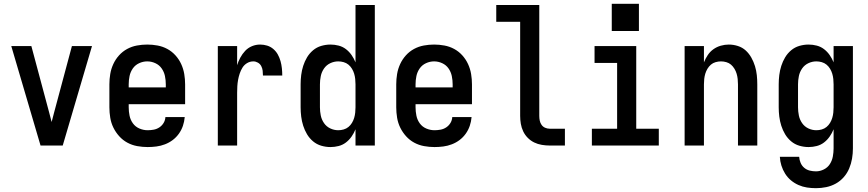

<svg xmlns="http://www.w3.org/2000/svg" viewBox="-20 -761 4540 1004"><path d="M192 0 39 -520H144L237 -173Q240 -161 243.5 -148Q247 -135 250 -123Q253 -135 256.5 -148Q260 -161 263 -173L356 -520H461L308 0Z M752 8Q725 8 697.5 3Q670 -2 646 -15Q622 -28 603.5 -48.5Q585 -69 573 -93.5Q561 -118 556.5 -145.5Q552 -173 552 -200V-320Q552 -347 556.5 -374Q561 -401 572.5 -426Q584 -451 602.5 -471.5Q621 -492 645 -505Q669 -518 696 -523Q723 -528 750 -528Q777 -528 804 -523Q831 -518 855 -505Q879 -492 897.5 -471.5Q916 -451 927.5 -426Q939 -401 943.5 -374Q948 -347 948 -320V-216H653V-200Q653 -178 657.5 -156Q662 -134 675 -116Q688 -98 709 -89Q730 -80 752 -80Q768 -80 784 -83Q800 -86 813.5 -95Q827 -104 835.5 -118Q844 -132 845 -149H946Q944 -125 936.5 -103Q929 -81 915.5 -62Q902 -43 883.5 -29Q865 -15 843 -6.5Q821 2 798 5Q775 8 752 8ZM847 -304V-320Q847 -342 842.5 -363.5Q838 -385 825.5 -403Q813 -421 792.5 -430.5Q772 -440 750 -440Q728 -440 707.5 -430.5Q687 -421 674.5 -403Q662 -385 657.5 -363.5Q653 -342 653 -320V-304Z M1119 0V-520H1220V-420Q1226 -440 1236.5 -459.5Q1247 -479 1262 -495Q1277 -511 1297.5 -519.5Q1318 -528 1340 -528Q1359 -528 1377 -522.5Q1395 -517 1409.5 -504.5Q1424 -492 1433 -475.5Q1442 -459 1447 -441Q1452 -423 1454 -404Q1456 -385 1456 -366H1355Q1355 -379 1353.5 -391.5Q1352 -404 1346 -415.5Q1340 -427 1328.5 -433.5Q1317 -440 1305 -440Q1287 -440 1272 -431Q1257 -422 1248 -407.5Q1239 -393 1233.5 -376.5Q1228 -360 1225 -343.5Q1222 -327 1221 -310Q1220 -293 1220 -276V0Z M1708 8Q1684 8 1660 1Q1636 -6 1617 -22Q1598 -38 1585.5 -59Q1573 -80 1565.5 -103.5Q1558 -127 1555 -151.5Q1552 -176 1552 -200V-320Q1552 -344 1555 -368.5Q1558 -393 1565.5 -416.5Q1573 -440 1585.5 -461Q1598 -482 1617 -498Q1636 -514 1660 -521Q1684 -528 1708 -528Q1730 -528 1751 -522.5Q1772 -517 1789 -504Q1806 -491 1818.5 -473Q1831 -455 1839 -435V-735H1940V0H1839V-85Q1831 -65 1818.5 -47Q1806 -29 1789 -16Q1772 -3 1751 2.5Q1730 8 1708 8ZM1749 -80Q1763 -80 1777 -84Q1791 -88 1802 -97Q1813 -106 1820.5 -118.5Q1828 -131 1832 -144.5Q1836 -158 1837.5 -172Q1839 -186 1839 -200V-320Q1839 -334 1837.5 -348Q1836 -362 1832 -375.5Q1828 -389 1820.5 -401.5Q1813 -414 1802 -423Q1791 -432 1777 -436Q1763 -440 1749 -440Q1727 -440 1707 -430.5Q1687 -421 1674.5 -403Q1662 -385 1657.5 -363.5Q1653 -342 1653 -320V-200Q1653 -178 1657.5 -156.5Q1662 -135 1674.5 -117Q1687 -99 1707 -89.5Q1727 -80 1749 -80Z M2252 8Q2225 8 2197.5 3Q2170 -2 2146 -15Q2122 -28 2103.5 -48.5Q2085 -69 2073 -93.5Q2061 -118 2056.5 -145.5Q2052 -173 2052 -200V-320Q2052 -347 2056.5 -374Q2061 -401 2072.5 -426Q2084 -451 2102.5 -471.5Q2121 -492 2145 -505Q2169 -518 2196 -523Q2223 -528 2250 -528Q2277 -528 2304 -523Q2331 -518 2355 -505Q2379 -492 2397.5 -471.5Q2416 -451 2427.5 -426Q2439 -401 2443.5 -374Q2448 -347 2448 -320V-216H2153V-200Q2153 -178 2157.5 -156Q2162 -134 2175 -116Q2188 -98 2209 -89Q2230 -80 2252 -80Q2268 -80 2284 -83Q2300 -86 2313.5 -95Q2327 -104 2335.5 -118Q2344 -132 2345 -149H2446Q2444 -125 2436.5 -103Q2429 -81 2415.5 -62Q2402 -43 2383.5 -29Q2365 -15 2343 -6.5Q2321 2 2298 5Q2275 8 2252 8ZM2347 -304V-320Q2347 -342 2342.5 -363.5Q2338 -385 2325.5 -403Q2313 -421 2292.5 -430.5Q2272 -440 2250 -440Q2228 -440 2207.5 -430.5Q2187 -421 2174.5 -403Q2162 -385 2157.5 -363.5Q2153 -342 2153 -320V-304Z M2854 0Q2834 0 2813 -3.5Q2792 -7 2773.5 -16Q2755 -25 2740 -40Q2725 -55 2716 -74Q2707 -93 2703.5 -113.5Q2700 -134 2700 -155V-647H2575V-735H2800V-155Q2800 -142 2802.5 -130Q2805 -118 2812 -108Q2819 -98 2830.5 -93Q2842 -88 2854 -88H2934V0Z M3075 0V-88H3207V-432H3089V-520H3307V-88H3425V0ZM3179 -599V-741H3321V-599Z M3560 0V-520H3661V-435Q3669 -455 3681 -473Q3693 -491 3710.5 -503.5Q3728 -516 3749 -522Q3770 -528 3791 -528Q3815 -528 3838.5 -520.5Q3862 -513 3879.5 -497Q3897 -481 3909 -459.5Q3921 -438 3928 -415Q3935 -392 3937.5 -368Q3940 -344 3940 -320V0H3839V-320Q3839 -334 3837.5 -348Q3836 -362 3832 -375.5Q3828 -389 3820.5 -401.5Q3813 -414 3802.5 -423Q3792 -432 3778 -436Q3764 -440 3750 -440Q3736 -440 3722 -436Q3708 -432 3697.5 -423Q3687 -414 3679.5 -401.5Q3672 -389 3668 -375.5Q3664 -362 3662.5 -348Q3661 -334 3661 -320V0Z M4247 223Q4223 223 4200 219.5Q4177 216 4155.5 206.5Q4134 197 4116 182Q4098 167 4085.5 147Q4073 127 4066 104.5Q4059 82 4058 59H4159Q4160 75 4166.5 90.5Q4173 106 4185.5 116.5Q4198 127 4214 131Q4230 135 4247 135Q4268 135 4288 125Q4308 115 4319.5 97Q4331 79 4335 57.5Q4339 36 4339 15V-85Q4331 -65 4318.5 -47Q4306 -29 4289 -16Q4272 -3 4251 2.5Q4230 8 4208 8Q4184 8 4160 1Q4136 -6 4117 -22Q4098 -38 4085.5 -59Q4073 -80 4065.5 -103.5Q4058 -127 4055 -151.5Q4052 -176 4052 -200V-320Q4052 -344 4055 -368.5Q4058 -393 4065.5 -416.5Q4073 -440 4085.5 -461Q4098 -482 4117 -498Q4136 -514 4160 -521Q4184 -528 4208 -528Q4230 -528 4251 -522.5Q4272 -517 4289 -504Q4306 -491 4318.5 -473Q4331 -455 4339 -435V-520H4440V15Q4440 42 4435.5 68.5Q4431 95 4420.5 120Q4410 145 4392 165.5Q4374 186 4350.5 199Q4327 212 4300.5 217.5Q4274 223 4247 223ZM4249 -80Q4263 -80 4277 -84Q4291 -88 4302 -97Q4313 -106 4320.5 -118.5Q4328 -131 4332 -144.5Q4336 -158 4337.5 -172Q4339 -186 4339 -200V-320Q4339 -334 4337.5 -348Q4336 -362 4332 -375.5Q4328 -389 4320.5 -401.5Q4313 -414 4302 -423Q4291 -432 4277 -436Q4263 -440 4249 -440Q4227 -440 4207 -430.5Q4187 -421 4174.5 -403Q4162 -385 4157.5 -363.5Q4153 -342 4153 -320V-200Q4153 -178 4157.5 -156.5Q4162 -135 4174.5 -117Q4187 -99 4207 -89.5Q4227 -80 4249 -80Z"/></svg>

Font: Iosevka SS04 Semibold
Style: Regular
Weight: 600
Monospace: yes
Designer: Belleve Invis
Foundry: Belleve Invis
Version: Version 19.0.0; ttfautohint (v1.8.4)